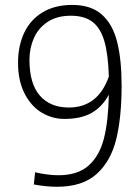

<svg xmlns="http://www.w3.org/2000/svg" viewBox="-20 -732 555 764"><path d="M463.9 -390.1Q463.9 -267.1 442.9 -179.7Q421.9 -92.3 365.5 -40.5Q309.1 11.2 207 11.2Q164.1 11.2 114.7 2L119.6 -46.4Q171.4 -34.7 212.4 -34.7Q289.1 -34.7 332.5 -73.2Q376 -111.8 393.6 -181.2Q411.1 -250.5 413.1 -355Q386.2 -306.2 344.2 -282.5Q302.2 -258.8 236.3 -258.8Q187 -258.8 145 -284.4Q103 -310.1 77.4 -360.6Q51.8 -411.1 51.8 -482.4Q51.8 -549.8 76.4 -601.8Q101.1 -653.8 149.7 -683.1Q198.2 -712.4 267.6 -712.4Q341.8 -712.4 385 -674.3Q428.2 -636.2 446 -565.7Q463.9 -495.1 463.9 -390.1ZM413.1 -427.2Q410.6 -515.6 395.3 -568.1Q379.9 -620.6 347.9 -645Q315.9 -669.4 262.2 -669.4Q206.5 -669.4 169.4 -644.8Q132.3 -620.1 114.7 -580.1Q97.2 -540 97.2 -493.7Q97.2 -399.4 138.4 -351.8Q179.7 -304.2 253.9 -304.2Q369.6 -304.2 413.1 -427.2Z"/></svg>

Font: Selawik Light
Style: Regular
Weight: 300
Designer: Aaron Bell
Foundry: Microsoft Corporation
Version: Version 1.01